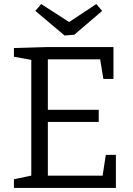

<svg xmlns="http://www.w3.org/2000/svg" viewBox="-20 -931 661 951"><path d="M504 -164H554V0H49V-43L148 -64L135 -46V-650L148 -632L49 -650V-693L216 -698H542V-540H492L474 -650L491 -637H202L217 -652V-372L202 -387H469V-327H202L217 -344V-46L202 -61H504L486 -46ZM457 -911 486 -877 348 -759 300 -755 155 -877 184 -911 350 -804 297 -805Z"/></svg>

Font: Bitter Thin
Style: Regular
Weight: 400
Version: Version 3.021